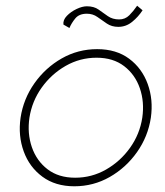

<svg xmlns="http://www.w3.org/2000/svg" viewBox="-20 -642 576 672"><path d="M52 -230Q43 -167 63 -112Q83 -57 128.5 -23.5Q174 10 240 10Q307 10 364 -22.5Q421 -55 459.5 -109.5Q498 -164 508 -230Q517 -293 497 -348Q477 -403 432 -436.5Q387 -470 320 -470Q253 -470 196 -437.5Q139 -405 100.5 -350.5Q62 -296 52 -230ZM83 -230Q92 -288 126 -335.5Q160 -383 210 -411.5Q260 -440 318 -440Q376 -440 414.5 -410.5Q453 -381 469.5 -333Q486 -285 478 -230Q469 -172 435 -124.5Q401 -77 351 -48.5Q301 -20 243 -20Q185 -20 146.5 -49.5Q108 -79 91.5 -127Q75 -175 83 -230ZM202 -556 223 -544Q230 -561 243.5 -577.5Q257 -594 284 -594Q305 -594 321 -582.5Q337 -571 354 -559.5Q371 -548 394 -548Q421 -548 442.5 -565.5Q464 -583 479 -606L460 -622Q447 -603 432.5 -588.5Q418 -574 397 -574Q374 -574 357.5 -585.5Q341 -597 325 -608.5Q309 -620 284 -620Q268 -620 248 -610.5Q228 -601 214 -586.5Q200 -572 202 -556Z"/></svg>

Font: Jost* 200 Thin Italic
Style: Italic
Weight: 200
Italic angle: -10°
Version: Version 3.200; ttfautohint (v0.97) -l 8 -r 50 -G 200 -x 14 -